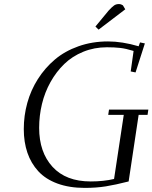

<svg xmlns="http://www.w3.org/2000/svg" viewBox="-20 -916 751 946"><path d="M97.2 -279.8Q97.2 -346.2 114.5 -408.9Q131.8 -471.7 166.7 -526.6Q201.7 -581.5 250.5 -622.8Q299.3 -664.1 366.7 -688Q434.1 -711.9 512.2 -711.9Q581.5 -711.9 663.1 -688L669.9 -707L693.8 -702.1L647.9 -559.1L624 -564L638.2 -665Q600.1 -676.8 572 -679.9Q543.9 -683.1 506.8 -683.1Q444.3 -683.1 390.1 -660.9Q335.9 -638.7 296.6 -600.6Q257.3 -562.5 229 -512Q200.7 -461.4 186.8 -403.8Q172.9 -346.2 172.9 -286.1Q172.9 -166 238.8 -94Q304.7 -22 426.8 -22Q490.7 -22 542 -34.2L589.8 -350.1H513.2L517.1 -376H710.9L707 -350.1H663.1L613.8 -22Q548.8 -5.4 501.5 2.2Q454.1 9.8 397.9 9.8Q321.3 9.8 262.9 -11.7Q204.6 -33.2 168.7 -72.3Q132.8 -111.3 115 -163.6Q97.2 -215.8 97.2 -279.8ZM450.2 -785.2 515.1 -863.8Q532.7 -882.8 542.5 -889.4Q552.2 -896 565.9 -896Q571.3 -896 576.4 -894.3Q581.5 -892.6 584 -890.6L585.9 -889.2L597.2 -870.1L465.8 -770Z"/></svg>

Font: Dehuti
Style: Italic
Weight: 400
Version: Version 1.2